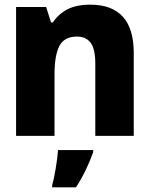

<svg xmlns="http://www.w3.org/2000/svg" viewBox="-20 -583 640 824"><path d="M214 0V-264Q214 -346 235 -386Q256 -426 310 -426Q349 -426 369 -399.5Q389 -373 389 -310V0H554V-356Q554 -563 367 -563Q308 -563 269.5 -543Q231 -523 207 -487H199L178 -553H49V0ZM306 221Q330 184 348 146.5Q366 109 380 70V61H229Q227 91 219.5 137.5Q212 184 204 211V221Z"/></svg>

Font: Noto Sans Mono UI ExtraBold
Style: Regular
Weight: 800
Designer: Monotype Design team
Foundry: Monotype Imaging Inc.
Version: 1.000